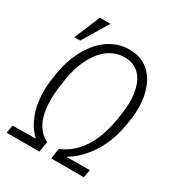

<svg xmlns="http://www.w3.org/2000/svg" viewBox="-185 -914 967 1037"><g transform="rotate(30 298.5 -395.0)"><path d="M297.4 -64.9Q343.3 -84 376.7 -115.5Q410.2 -147 433.1 -186.8Q456.1 -226.6 470.2 -272Q484.4 -317.4 491.7 -363.8L499 -413.6Q502.4 -439 503.2 -467.8Q503.9 -496.6 500 -524.9Q496.1 -553.2 486.8 -579.1Q477.5 -605 461.4 -625.2Q445.3 -645.5 421.6 -658Q397.9 -670.4 364.7 -671.4Q330.6 -672.4 301.8 -661.6Q272.9 -650.9 249.8 -631.8Q226.6 -612.8 208.3 -587.2Q189.9 -561.5 176.8 -532.5Q163.6 -503.4 154.5 -472.7Q145.5 -441.9 141.1 -413.1L133.8 -363.3Q129.9 -337.9 127.9 -309.6Q126 -281.2 127.2 -252.7Q128.4 -224.1 133.8 -196.3Q139.2 -168.5 150.4 -143.8Q161.6 -119.1 179.7 -98.9Q197.8 -78.6 224.6 -65.4L213.9 0H9.3L18.6 -49.3L162.6 -50.8Q130.9 -80.1 111.3 -117.4Q91.8 -154.8 82 -195.8Q72.3 -236.8 71 -279.8Q69.8 -322.8 75.7 -363.8L82.5 -412.1Q88.4 -448.7 100.1 -486.1Q111.8 -523.4 129.4 -558.1Q147 -592.8 170.7 -622.8Q194.3 -652.8 224.1 -675Q253.9 -697.3 289.8 -709.5Q325.7 -721.7 367.7 -720.7Q408.2 -719.7 439.2 -705.8Q470.2 -691.9 492.7 -668.9Q515.1 -646 529.8 -615.5Q544.4 -585 551.8 -551Q559.1 -517.1 560.1 -481.4Q561 -445.8 556.6 -412.1L549.3 -363.8Q542 -316.4 526.4 -270.5Q510.7 -224.6 486.3 -183.6Q461.9 -142.6 429 -107.9Q396 -73.2 353.5 -48.3L500 -49.3L491.2 0H287.1ZM135.3 -789.6H201.2L105 -629.4H68.4Z"/></g></svg>

Font: Roboto Mono Light
Style: Italic
Weight: 300
Designer: Google
Version: Version 2.000985; 2015; ttfautohint (v1.3)